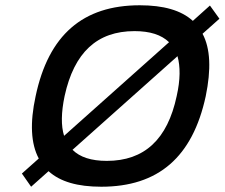

<svg xmlns="http://www.w3.org/2000/svg" viewBox="-20 -699 852 728"><path d="M364 9C274 9 208 -10 164 -50C149 -64 136 -80 127 -98L223 -184C230 -163 240 -145 255 -131L98 9L63 -41L127 -98C97 -154 93 -233 115 -334C164 -567 295 -679 510 -679C600 -679 667 -660 711 -620C726 -606 739 -590 748 -571L653 -486C646 -507 635 -525 621 -539L776 -678L812 -628L748 -571C778 -515 781 -436 760 -334C710 -103 580 9 364 9ZM223 -184 621 -539C592 -567 549 -581 490 -581C348 -581 261 -500 225 -335C212 -273 211 -222 223 -184ZM255 -131C283 -103 326 -89 385 -89C527 -89 615 -170 650 -335C664 -397 664 -447 653 -486Z"/></svg>

Font: LT Wave Text Medium Italic
Style: Regular
Weight: 500
Designer: Daniel Lyons
Version: Version 2.5 (Glyphs App)